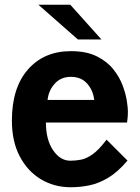

<svg xmlns="http://www.w3.org/2000/svg" viewBox="-20 -776 588 807"><path d="M277 11Q208 11 152 -22.5Q96 -56 63 -118.8Q30 -181.5 30 -269Q30 -407 97.5 -484Q165 -561 278 -561Q343.5 -561 387 -539.2Q430.5 -517.5 456.8 -484.2Q483 -451 496 -415.5Q509 -380 513.2 -351Q517.5 -322 517.5 -310Q517.5 -289.5 516.2 -278.8Q515 -268 514 -261H173Q173 -189 203 -144.8Q233 -100.5 275.5 -100.5Q297.5 -100.5 320.2 -104.8Q343 -109 369.2 -127.5Q395.5 -146 428 -189L516 -101Q474.5 -52.5 434.8 -28.8Q395 -5 356 3Q317 11 277 11ZM180 -356H376Q371.5 -396 346.5 -424.5Q321.5 -453 278 -453Q235.5 -453 209.8 -424Q184 -395 180 -356ZM307.5 -610 141.5 -756H275.5L406.5 -610Z"/></svg>

Font: Junction
Style: Bold
Weight: 700
Designer: Caroline Hadilaksono
Foundry: Caroline Hadilaksono, Tyler Finck, The League of Moveable Type
Version: Version 2.000; ttfautohint (v1.8.3)